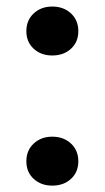

<svg xmlns="http://www.w3.org/2000/svg" viewBox="-20 -565 322 590"><path d="M61 -69.3Q61 -103 83.7 -124Q106.4 -145 140.6 -145Q175.3 -145 198 -124Q220.7 -103 220.7 -69.3Q220.7 -36.1 198.2 -15.4Q175.8 5.4 140.6 5.4Q106 5.4 83.5 -15.4Q61 -36.1 61 -69.3ZM61 -469.2Q61 -502.9 83.7 -523.9Q106.4 -544.9 140.6 -544.9Q175.3 -544.9 198 -523.9Q220.7 -502.9 220.7 -469.2Q220.7 -436 198.2 -415.3Q175.8 -394.5 140.6 -394.5Q106 -394.5 83.5 -415.3Q61 -436 61 -469.2Z"/></svg>

Font: SteelSelectRoboto
Style: Roboto-Bold
Weight: 700
Designer: Google
Version: Version 2.137; 2017